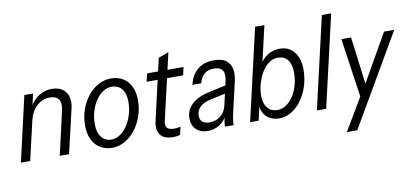

<svg xmlns="http://www.w3.org/2000/svg" viewBox="-80 -1000 3195 1484"><g transform="rotate(-10 1517.0 -257.5)"><path d="M14 0 131 -510H199L175 -402H180L87 0ZM319 0 398 -346Q410 -400 390 -428.5Q370 -457 322 -457Q263 -457 218.5 -416.5Q174 -376 158 -307L171 -409Q201 -463 246.5 -491.5Q292 -520 346 -520Q420 -520 455 -473Q490 -426 473 -348L392 0Z M730 10Q677 10 636.5 -15Q596 -40 574 -86Q552 -132 552 -195Q552 -261 572.5 -320Q593 -379 629 -424Q665 -469 712 -494.5Q759 -520 811 -520Q866 -520 906 -495.5Q946 -471 967.5 -425.5Q989 -380 989 -319Q989 -252 968 -192.5Q947 -133 911 -87.5Q875 -42 828.5 -16Q782 10 730 10ZM735 -54Q770 -54 802.5 -75.5Q835 -97 860 -134Q885 -171 899.5 -219Q914 -267 914 -320Q914 -384 885.5 -420Q857 -456 806 -456Q770 -456 738 -435Q706 -414 681.5 -378Q657 -342 642.5 -294.5Q628 -247 628 -193Q628 -128 657 -91Q686 -54 735 -54Z M1208 10Q1137 10 1108 -28.5Q1079 -67 1094 -132L1204 -613L1285 -643L1165 -124Q1157 -88 1172 -70.5Q1187 -53 1227 -53Q1243 -53 1256 -55Q1269 -57 1277 -60L1263 2Q1252 6 1239 8Q1226 10 1208 10ZM1080 -447 1094 -510H1380L1366 -447Z M1616 0Q1615 -13 1618.5 -34.5Q1622 -56 1627 -81L1621 -82L1682 -349Q1688 -376 1685.5 -401Q1683 -426 1665 -441.5Q1647 -457 1607 -457Q1561 -457 1533 -432.5Q1505 -408 1493 -362H1424Q1442 -439 1492 -479.5Q1542 -520 1619 -520Q1685 -520 1717 -494Q1749 -468 1756 -426Q1763 -384 1753 -339L1693 -79Q1689 -59 1686 -38Q1683 -17 1684 0ZM1481 10Q1424 10 1390 -22.5Q1356 -55 1356 -110Q1356 -154 1377.5 -188.5Q1399 -223 1439.5 -247Q1480 -271 1540 -284L1691 -317L1677 -255L1547 -227Q1486 -214 1458 -186Q1430 -158 1430 -118Q1430 -85 1449.5 -69Q1469 -53 1505 -53Q1555 -53 1591 -81.5Q1627 -110 1639 -161L1634 -84Q1609 -38 1569.5 -14Q1530 10 1481 10Z M2042 10Q2000 10 1968 -7.5Q1936 -25 1919 -57Q1902 -89 1903 -131L1911 -135L1880 0H1813L1979 -720H2052L1981 -413L1974 -419Q1999 -468 2042 -494Q2085 -520 2136 -520Q2208 -520 2249 -468Q2290 -416 2290 -330Q2290 -261 2270.5 -200Q2251 -139 2217 -92Q2183 -45 2138 -17.5Q2093 10 2042 10ZM2038 -56Q2075 -56 2107 -77.5Q2139 -99 2163 -135.5Q2187 -172 2200.5 -219.5Q2214 -267 2214 -319Q2214 -384 2187 -419Q2160 -454 2109 -454Q2076 -454 2048 -436.5Q2020 -419 1998.5 -390.5Q1977 -362 1962 -326.5Q1947 -291 1939.5 -255Q1932 -219 1932 -188Q1932 -125 1961 -90.5Q1990 -56 2038 -56Z M2337 0 2503 -720H2576L2410 0Z M2536 205 2695 -63 2714 -89 2954 -510H3034L2618 205ZM2693 0 2619 -510H2695L2752 -65Z"/></g></svg>

Font: Instrument Sans SemiCondensed
Style: Italic
Weight: 400
Width: 4
Italic angle: -13°
Designer: Rodrigo Fuenzalida
Foundry: fragTYPE
Version: Version 1.000;gftools[0.9.28]